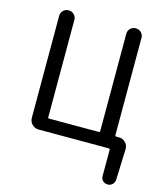

<svg xmlns="http://www.w3.org/2000/svg" viewBox="-134 -831 985 1144"><g transform="rotate(15 358.5 -259.0)"><path d="M607.4 -84Q607.4 -77.1 614.3 -77.1H630.9Q654.3 -77.1 671.4 -60.1Q688.5 -43 687.5 -19.5L680.7 170.9Q679.7 188.5 667.5 200.2Q655.3 211.9 638.2 211.9Q621.1 211.9 608.9 200.2Q596.7 188.5 596.7 170.9V9.8Q596.7 2 589.8 2H157.2Q133.8 2 116.7 -14.6Q99.6 -31.2 99.6 -55.7V-684.6Q99.6 -704.1 113.3 -717.3Q127 -730.5 146.5 -730.5Q166 -730.5 179.7 -717.3Q193.4 -704.1 193.4 -684.6V-84Q193.4 -77.1 200.2 -77.1H506.8Q513.7 -77.1 513.7 -84V-684.6Q513.7 -704.1 527.3 -717.3Q541 -730.5 560.5 -730.5Q580.1 -730.5 593.8 -717.3Q607.4 -704.1 607.4 -684.6Z"/></g></svg>

Font: Gen Jyuu Gothic P Regular
Style: Regular
Weight: 400
Designer: [Source Han Sans]
Ryoko NISHIZUKA  (kana & ideographs); Paul D. Hunt (Latin, Greek & Cyrillic); Wenlong ZHANG  (bopomofo
Version: Version 1.002.20150607